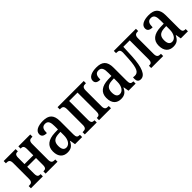

<svg xmlns="http://www.w3.org/2000/svg" viewBox="235 -1603 2671 2671"><g transform="rotate(-45 1570.5 -268.0)"><path d="M22 0H257V-44H251C221 -44 197 -51 197 -111V-248H370V-111C370 -51 347 -44 316 -44H311V0H545V-44H532C498 -44 471 -52 471 -113V-423C471 -484 498 -492 532 -492H545V-536H311V-492H316C347 -492 370 -485 370 -425V-301H197V-425C197 -485 221 -492 251 -492H257V-536H22V-492H35C69 -492 96 -484 96 -423V-113C96 -52 69 -44 35 -44H22Z M737 10C806 10 841 -18 871 -80H876L890 0H1030V-44H1024C985 -44 970 -60 970 -113V-373C970 -500 913 -546 802 -546C705 -546 635 -513 635 -450C635 -406 664 -386 722 -386C722 -453 736 -496 795 -496C855 -496 867 -449 867 -373V-313L800 -311C673 -306 600 -253 600 -146C600 -37 658 10 737 10ZM773 -51C731 -51 707 -81 707 -147C707 -219 738 -258 824 -263L868 -265V-195C868 -113 830 -51 773 -51Z M1082 0H1317V-44H1311C1281 -44 1257 -51 1257 -111V-483H1422V-111C1422 -51 1398 -44 1368 -44H1362V0H1597V-44H1584C1550 -44 1523 -52 1523 -113V-423C1523 -484 1550 -492 1584 -492H1597V-536H1082V-492H1095C1129 -492 1156 -484 1156 -423V-113C1156 -52 1129 -44 1095 -44H1082Z M1789 10C1858 10 1893 -18 1923 -80H1928L1942 0H2082V-44H2076C2037 -44 2022 -60 2022 -113V-373C2022 -500 1965 -546 1854 -546C1757 -546 1687 -513 1687 -450C1687 -406 1716 -386 1774 -386C1774 -453 1788 -496 1847 -496C1907 -496 1919 -449 1919 -373V-313L1852 -311C1725 -306 1652 -253 1652 -146C1652 -37 1710 10 1789 10ZM1825 -51C1783 -51 1759 -81 1759 -147C1759 -219 1790 -258 1876 -263L1920 -265V-195C1920 -113 1882 -51 1825 -51Z M2178 10C2258 10 2304 -92 2315 -305L2323 -483H2449V-111C2449 -53 2426 -44 2394 -44H2388V0H2624V-44H2614C2579 -44 2551 -54 2551 -113V-423C2551 -482 2579 -492 2614 -492H2624V-536H2189V-492H2203C2246 -492 2263 -475 2263 -431C2263 -411 2260 -361 2257 -314C2246 -127 2214 -84 2150 -84C2140 -84 2130 -85 2118 -87C2117 -77 2116 -67 2116 -57C2116 -17 2134 10 2178 10Z M2818 10C2887 10 2922 -18 2952 -80H2957L2971 0H3111V-44H3105C3066 -44 3051 -60 3051 -113V-373C3051 -500 2994 -546 2883 -546C2786 -546 2716 -513 2716 -450C2716 -406 2745 -386 2803 -386C2803 -453 2817 -496 2876 -496C2936 -496 2948 -449 2948 -373V-313L2881 -311C2754 -306 2681 -253 2681 -146C2681 -37 2739 10 2818 10ZM2854 -51C2812 -51 2788 -81 2788 -147C2788 -219 2819 -258 2905 -263L2949 -265V-195C2949 -113 2911 -51 2854 -51Z"/></g></svg>

Font: Noto Serif Condensed Medium
Style: Regular
Weight: 500
Width: 3
Designer: Monotype Design Team
Foundry: Monotype Imaging Inc.
Version: Version 2.015